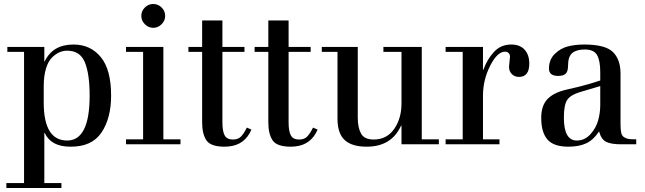

<svg xmlns="http://www.w3.org/2000/svg" viewBox="-20 -726 3245 966"><path d="M12 220V195H101V-465H17V-490H203V-417H205Q245 -502 350 -502Q435 -502 487 -439Q539 -376 539 -245Q539 -131 490.5 -59Q442 13 334 12Q237 12 205 -57H203V195H289V220ZM200 -292V-210Q200 -19 318 -19Q431 -19 431 -245Q431 -354 407 -412.5Q383 -471 318 -471Q299 -471 280.5 -463.5Q262 -456 242.5 -437.5Q223 -419 211.5 -381.5Q200 -344 200 -292Z M700 -25V-465H614V-490H802V-25H888V0H614V-25ZM691 -646Q691 -671 709 -688.5Q727 -706 751 -706Q775 -706 793 -688.5Q811 -671 811 -646Q811 -622 793 -604Q775 -586 751 -586Q727 -586 709 -604Q691 -622 691 -646Z M928 -465V-490H997V-623H1099V-490H1210V-465H1099V-111Q1099 -65 1110.5 -44.5Q1122 -24 1152 -24Q1178 -24 1192.5 -39Q1207 -54 1222 -84L1245 -74L1236 -56Q1198 12 1110 12Q1040 12 1018.5 -20Q997 -52 997 -111V-465Z M1261 -465V-490H1330V-623H1432V-490H1543V-465H1432V-111Q1432 -65 1443.5 -44.5Q1455 -24 1485 -24Q1511 -24 1525.5 -39Q1540 -54 1555 -84L1578 -74L1569 -56Q1531 12 1443 12Q1373 12 1351.5 -20Q1330 -52 1330 -111V-465Z M2000 0V-94H1998Q1950 12 1825 12Q1750 12 1714 -21.5Q1678 -55 1678 -129V-465H1599V-490H1780V-134Q1780 -84 1796.5 -54Q1813 -24 1860 -24Q1926 -24 1963 -77Q2000 -130 2000 -205V-465H1909V-490H2102V-25H2188V0Z M2308 -25V-465H2222V-490H2410V-375H2412Q2431 -428 2465.5 -465Q2500 -502 2552 -502Q2596 -502 2619.5 -476Q2643 -450 2643 -406Q2643 -339 2591 -339Q2570 -339 2555.5 -353Q2541 -367 2541 -390Q2541 -397 2543.5 -416Q2546 -435 2546 -441Q2546 -452 2539 -459Q2532 -466 2521 -466Q2482 -466 2446 -395Q2410 -324 2410 -244V-25H2493V0H2222V-25Z M2830 -275 2890 -289Q2947 -303 3000 -321V-363Q3000 -421 2984 -449Q2968 -477 2922 -477Q2881 -477 2859.5 -459.5Q2838 -442 2838 -396Q2838 -367 2826.5 -355.5Q2815 -344 2788 -344Q2742 -344 2742 -381Q2742 -426 2771 -454.5Q2800 -483 2837 -492.5Q2874 -502 2919 -502Q3025 -502 3063.5 -464.5Q3102 -427 3102 -356V-102Q3102 -74 3105.5 -58Q3109 -42 3121 -35Q3133 -28 3144.5 -26.5Q3156 -25 3181 -25V0H3105Q3056 0 3030.5 -12Q3005 -24 2994 -65Q2966 -22 2929.5 -5Q2893 12 2840 12Q2765 12 2734 -24.5Q2703 -61 2703 -133Q2703 -194 2734 -227Q2765 -260 2830 -275ZM3000 -293 2896 -262Q2850 -248 2833.5 -223Q2817 -198 2817 -134Q2817 -19 2882 -19Q2922 -19 2950.5 -50.5Q2979 -82 2989.5 -120.5Q3000 -159 3000 -197Z"/></svg>

Font: Justus
Style: Roman
Weight: 500
Version: Version 001.001